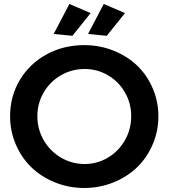

<svg xmlns="http://www.w3.org/2000/svg" viewBox="-20 -936 849 966"><path d="M329.1 -916 436 -870.1 344.2 -755.9 250 -765.1ZM502 -916 608.9 -870.1 517.1 -755.9 422.9 -765.1ZM403.8 -709Q481.4 -709 550.8 -681.4Q620.1 -653.8 669.7 -606.4Q719.2 -559.1 748 -492.4Q776.9 -425.8 776.9 -351.1Q776.9 -275.9 748 -209Q719.2 -142.1 669.7 -94.2Q620.1 -46.4 550.8 -18.3Q481.4 9.8 403.8 9.8Q326.2 9.8 256.8 -18.3Q187.5 -46.4 137.9 -94.2Q88.4 -142.1 59.6 -209Q30.8 -275.9 30.8 -351.1Q30.8 -451.7 79.8 -533.7Q128.9 -615.7 214.4 -662.4Q299.8 -709 403.8 -709ZM405.8 -588.9Q341.8 -588.9 287.1 -557.6Q232.4 -526.4 200.2 -471.4Q168 -416.5 168 -351.1Q168 -285.6 200.4 -230Q232.9 -174.3 287.6 -142.6Q342.3 -110.8 405.8 -110.8Q468.8 -110.8 522.7 -142.8Q576.7 -174.8 608.4 -230.2Q640.1 -285.6 640.1 -351.1Q640.1 -416.5 608.4 -471.4Q576.7 -526.4 522.7 -557.6Q468.8 -588.9 405.8 -588.9Z"/></svg>

Font: Montserrat-Arabic Medium
Style: Regular
Weight: 500
Designer: Mohamed Gaber
Foundry: Kief Type Foundry
Version: Version 5.008;PS 005.008;hotconv 1.0.88;makeotf.lib2.5.64775